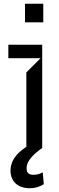

<svg xmlns="http://www.w3.org/2000/svg" viewBox="-20 -782 313 1015"><path d="M112.2 -762.1V-664.1H208.8V-762.1ZM206 129.3C196 134.9 179 142 157.7 142C129.3 142 120.7 129.3 120.7 108C120.7 65.3 160.5 31.2 203.1 0V-545.5H24.1V-474.4H194.6L119.3 -399.1V-5.7C59.3 32.3 35.5 76.3 35.5 119.3C35.5 180.4 78.1 213.1 136.4 213.1C170.5 213.1 196 201.7 211.6 191.8Z"/></svg>

Font: Riot Sans 2.0
Style: Regular
Weight: 400
Designer: Rasmus Andersson
Foundry: rsms
Version: Version 3.006;hotconv 1.0.109;makeotfexe 2.5.65596